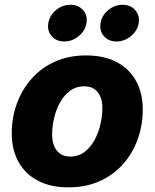

<svg xmlns="http://www.w3.org/2000/svg" viewBox="-20 -783 655 813"><path d="M270 10.3Q193.8 10.3 140.1 -18.1Q86.4 -46.4 58.1 -97.9Q29.8 -149.4 29.8 -218.3Q29.8 -284.7 51.3 -344Q72.8 -403.3 113.5 -449.5Q154.3 -495.6 212.4 -522Q270.5 -548.3 344.7 -548.3Q420.9 -548.3 474.4 -520Q527.8 -491.7 556.2 -440.2Q584.5 -388.7 584.5 -319.3Q584.5 -253.9 563.5 -194.6Q542.5 -135.3 502 -89.1Q461.4 -43 403.1 -16.4Q344.7 10.3 270 10.3ZM277.3 -120.1Q313.5 -120.1 339.4 -140.6Q365.2 -161.1 381.8 -192.9Q398.4 -224.6 406 -260Q413.6 -295.4 413.6 -325.2Q413.6 -354.5 404.5 -375Q395.5 -395.5 378.7 -406.5Q361.8 -417.5 337.4 -417.5Q301.3 -417.5 275.1 -397.5Q249 -377.4 232.4 -345.9Q215.8 -314.5 208.3 -279.3Q200.7 -244.1 200.7 -213.9Q200.7 -170.4 220.7 -145.3Q240.7 -120.1 277.3 -120.1ZM473.1 -607.4Q439.5 -607.4 419.9 -630.1Q400.4 -652.8 405.8 -685.1Q411.1 -717.8 438.2 -740.2Q465.3 -762.7 499 -762.7Q533.2 -762.7 552.7 -740.2Q572.3 -717.8 567.4 -685.1Q562 -652.8 534.4 -630.1Q506.8 -607.4 473.1 -607.4ZM252 -607.4Q218.3 -607.4 198.7 -630.1Q179.2 -652.8 184.6 -685.1Q189.9 -717.8 217 -740.2Q244.1 -762.7 278.3 -762.7Q312 -762.7 331.8 -740.2Q351.6 -717.8 346.2 -685.1Q340.8 -652.8 313.5 -630.1Q286.1 -607.4 252 -607.4Z"/></svg>

Font: Inter 17pt ExtraBold
Style: Italic
Weight: 800
Italic angle: -9.3988°
Version: Version 4.001;git-66647c0bb